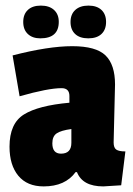

<svg xmlns="http://www.w3.org/2000/svg" viewBox="-20 -656 476 686"><path d="M391 -354 386 -147Q386 -128 395.5 -121.5Q405 -115 428 -115L413 6Q355 10 349 10Q275 10 255 -41H250Q213 10 136 10Q77 10 45.5 -28Q14 -66 14 -132Q14 -215 65.5 -247Q117 -279 228 -289V-313Q228 -341 200 -341Q152 -341 50 -312L25 -458Q153 -491 238 -491Q323 -491 357 -458Q391 -425 391 -354ZM198 -107Q235 -107 235 -146V-195Q198 -190 182.5 -179.5Q167 -169 167 -144Q167 -107 198 -107ZM190 -578Q190 -519 124 -519Q96 -519 79.5 -534.5Q63 -550 63 -577.5Q63 -605 79.5 -620.5Q96 -636 126 -636Q156 -636 173 -620.5Q190 -605 190 -578ZM295.5 -519Q265 -519 248.5 -534.5Q232 -550 232 -577.5Q232 -605 249 -620.5Q266 -636 296 -636Q326 -636 342.5 -620.5Q359 -605 359 -577.5Q359 -550 342.5 -534.5Q326 -519 295.5 -519Z"/></svg>

Font: Passion One
Style: Regular
Weight: 400
Designer: Alejandro Lo Celso
Foundry: Fontstage
Version: Version 1.002